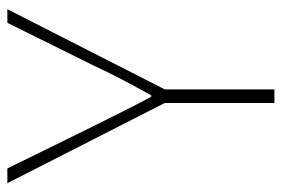

<svg xmlns="http://www.w3.org/2000/svg" viewBox="-142 -624 766 522"><g transform="rotate(-90 241.0 -363.0)"><path d="M222 0H259V-298L477 -726H440L324 -492C300 -439 272 -388 243 -335H239C210 -388 186 -439 159 -492L44 -726H4L222 -298Z"/></g></svg>

Font: Harano Aji Gothic K1 ExtraLight
Style: Regular
Weight: 250
Foundry: Masamichi Hosoda
Version: HaranoAjiGothicK1-ExtraLight version 20230610;ttx 4.39.4